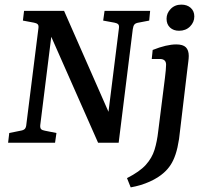

<svg xmlns="http://www.w3.org/2000/svg" viewBox="-20 -617 880 830"><path d="M15 0 20 -42 69 -52Q82 -54 87.5 -60Q93 -66 94 -80L146 -494Q148 -507 143 -512Q138 -517 127 -519L79 -528L84 -570H257L462 -104L445 -102L494 -494Q496 -507 491 -512Q486 -517 475 -519L426 -528L432 -570H629L625 -528L578 -519Q566 -517 561 -511Q556 -505 554 -491L493 0H404L187 -491L206 -493L154 -76Q153 -64 157.5 -59Q162 -54 174 -52L224 -42L218 0ZM545 193 529 153Q584 125 610.5 95.5Q637 66 648 30.5Q659 -5 664 -50L693 -280Q695 -295 696.5 -312Q698 -329 698 -337Q698 -350 691 -356Q684 -362 672 -362H636L640 -401Q700 -425 742 -425Q771 -425 783.5 -412.5Q796 -400 796 -375Q796 -366 794 -350Q792 -334 790 -318L754 -16Q748 23 739 50Q730 77 717.5 96Q705 115 689 129Q665 151 627.5 168Q590 185 545 193ZM754 -484Q730 -484 715 -498Q700 -512 700 -536Q700 -560 718 -578.5Q736 -597 764 -597Q789 -597 804.5 -583Q820 -569 820 -546Q820 -521 801.5 -502.5Q783 -484 754 -484Z"/></svg>

Font: Yrsa Medium
Style: Italic
Weight: 500
Italic angle: -7.10001°
Designer: Anna Giedrys (Yrsa+Rasa design), David Brezina (Yrsa art-direction, Rasa art-direction, design)
Foundry: Rosetta Type Foundry
Version: Version 2.004